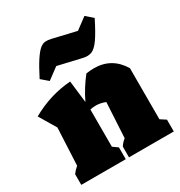

<svg xmlns="http://www.w3.org/2000/svg" viewBox="-181 -902 966 1028"><g transform="rotate(-30 302.5 -387.5)"><path d="M23 0V-66Q37 -85 55 -100L66 -330L4 -434Q121 -500 248 -509L264 -373Q281 -409 301.5 -441.5Q322 -474 345 -503Q358 -505 370 -506Q382 -507 393 -507Q503 -507 561 -411V-95L595 -73V0H318V-66Q324 -76 332 -84.5Q340 -93 349 -100L361 -317Q331 -329 303 -329Q284 -329 267 -325V-95L298 -73V0ZM155 -566 113 -602Q144 -663 166 -696.5Q188 -730 205 -744.5Q222 -759 238.5 -760.5Q255 -762 275 -757L420 -723L490 -775L532 -738Q496 -666 471 -630.5Q446 -595 423.5 -586Q401 -577 371 -584L225 -618Z"/></g></svg>

Font: Piazzolla Black
Style: Regular
Weight: 900
Designer: Juan Pablo del Peral
Foundry: Huerta Tipografica
Version: Version 1.330